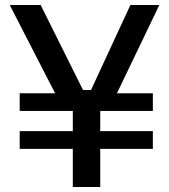

<svg xmlns="http://www.w3.org/2000/svg" viewBox="-20 -750 678 770"><path d="M272 0V-153H59V-224H272V-305H59V-376H201L19 -730H143L313 -389H345L503 -730H619L449 -376H593V-305H382V-224H593V-153H382V0Z"/></svg>

Font: Cazoo Sans Medium
Style: Regular
Weight: 500
Designer: Jonathan Barnbrook, Julián Moncada
Foundry: Barnbrook Fonts
Version: Version 2.000;Glyphs 3.3 (3337)